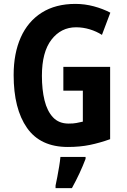

<svg xmlns="http://www.w3.org/2000/svg" viewBox="-20 -744 651 985"><path d="M305 -401H545V-30Q492 -11 441 -0.5Q390 10 328 10Q187 10 118.5 -88Q50 -186 50 -359Q50 -470 86.5 -552Q123 -634 194 -679Q265 -724 367 -724Q415 -724 461.5 -711.5Q508 -699 546 -679L503 -565Q475 -583 440.5 -593.5Q406 -604 370 -604Q293 -604 244 -540.5Q195 -477 195 -355Q195 -284 208.5 -229Q222 -174 252 -142Q282 -110 332 -110Q357 -110 372 -113Q387 -116 405 -120V-279H305ZM419 71Q391 145 349 221H265V208Q269 190 274 163.5Q279 137 283.5 110Q288 83 290 61H419Z"/></svg>

Font: Noto Sans Gurmukhi Condensed
Style: Bold
Weight: 700
Width: 3
Designer: Jelle Bosma - Monotype Design Team
Foundry: Monotype Imaging Inc.
Version: Version 2.004; ttfautohint (v1.8.4.7-5d5b)